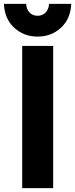

<svg xmlns="http://www.w3.org/2000/svg" viewBox="-41 -966 386 986"><path d="M325 -946Q321 -868 271.5 -823Q222 -778 152 -778Q82 -778 32.5 -823Q-17 -868 -21 -946H93Q95 -918 111 -901.5Q127 -885 152 -885Q177 -885 193 -901.5Q209 -918 211 -946ZM73 -730H232V0H73Z"/></svg>

Font: Freely
Style: Bold
Weight: 700
Designer: Kris Sowersby
Foundry: Klim Type Foundry
Version: Version 1.006;hotconv 1.0.113;makeotfexe 2.5.65598;200799169